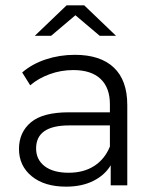

<svg xmlns="http://www.w3.org/2000/svg" viewBox="-20 -693 554 718"><path d="M456 -300V0H394V-75Q372 -38 329 -16.5Q286 5 227 5Q146 5 98.5 -34Q51 -73 51 -136Q51 -198 95.5 -235.5Q140 -273 237 -273H391V-303Q391 -365 356 -398Q321 -431 254 -431Q208 -431 165.5 -415.5Q123 -400 93 -374L63 -422Q100 -454 151.5 -471Q203 -488 260 -488Q355 -488 405.5 -440.5Q456 -393 456 -300ZM391 -145V-224H239Q115 -224 115 -138Q115 -96 147 -71.5Q179 -47 237 -47Q293 -47 332.5 -72.5Q372 -98 391 -145ZM353 -559 262 -636 171 -559H110L229 -673H295L414 -559Z"/></svg>

Font: Montserrat Ace
Style: Regular
Weight: 400
Designer: Julieta Ulanovsky
Foundry: Julieta Ulanovsky
Version: Version 1